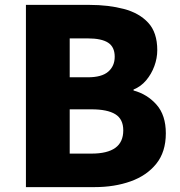

<svg xmlns="http://www.w3.org/2000/svg" viewBox="-20 -765 735 785"><path d="M86 0V-745H346Q423 -745 486 -728.5Q549 -712 586 -672Q623 -632 623 -560Q623 -527 611 -494.5Q599 -462 577.5 -436.5Q556 -411 526 -399V-395Q582 -380 620 -337Q658 -294 658 -220Q658 -144 619 -95.5Q580 -47 514 -23.5Q448 0 367 0ZM265 -449H339Q396 -449 422.5 -472Q449 -495 449 -533Q449 -573 422 -590.5Q395 -608 339 -608H265ZM265 -137H354Q419 -137 451.5 -160.5Q484 -184 484 -232Q484 -278 451.5 -298Q419 -318 354 -318H265Z"/></svg>

Font: Noto Sans KR Thin Black
Style: Regular
Weight: 900
Version: Version 2.004-H2;hotconv 1.0.118;makeotfexe 2.5.65603